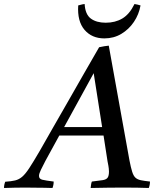

<svg xmlns="http://www.w3.org/2000/svg" viewBox="-104 -934 780 955"><path d="M431 -131 411 -260H191L122 -134Q109 -109 99.5 -89.5Q90 -70 90 -59Q90 -44 106.5 -40Q123 -36 163 -31Q163 -14 157 1Q143 0 117 0Q91 0 65 -0.5Q39 -1 24 -1Q-4 -1 -29 -0.5Q-54 0 -84 1Q-84 -15 -78 -30Q-48 -32 -29 -36.5Q-10 -41 6 -54.5Q22 -68 42 -98.5Q62 -129 94 -184Q122 -233 159 -298Q196 -363 237 -434Q278 -505 317 -574Q356 -643 389 -699Q403 -702 414.5 -704Q426 -706 437 -707L540 -136Q547 -100 553.5 -79.5Q560 -59 570 -50Q580 -41 597 -37.5Q614 -34 642 -31Q642 -14 636 1Q612 0 578 -0.5Q544 -1 511 -1Q482 -1 435 -0.5Q388 0 347 1Q348 -7 349 -15.5Q350 -24 353 -31Q389 -35 407 -38Q425 -41 431.5 -50.5Q438 -60 438 -81Q438 -86 437 -96.5Q436 -107 431 -131ZM215 -302H404L362 -570ZM317 -914Q320 -862 348 -841.5Q376 -821 422 -821Q469 -821 504.5 -842Q540 -863 565 -914Q573 -913 580.5 -911Q588 -909 595 -907Q587 -862 562 -825Q537 -788 499.5 -765.5Q462 -743 415 -743Q353 -743 316.5 -785.5Q280 -828 285 -907Q294 -909 300.5 -911Q307 -913 317 -914Z"/></svg>

Font: Tiro Devanagari Marathi
Style: Italic
Weight: 400
Italic angle: -11°
Designer: Devanagari: John Hudson & Fiona Ross, assisted by Paul Hanslow. Latin: John Hudson with Paul Hanslow, assisted by Kaja S
Foundry: Tiro Typeworks Ltd.
Version: Version 1.52